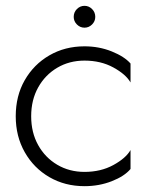

<svg xmlns="http://www.w3.org/2000/svg" viewBox="-20 -629 522 659"><path d="M233 -571Q233 -587 244 -598Q255 -609 270 -609Q285 -609 296 -598Q307 -587 307 -571Q307 -556 296 -545Q285 -534 270 -534Q255 -534 244 -545Q233 -556 233 -571ZM87 -230Q87 -174 111 -131Q135 -88 176.5 -63.5Q218 -39 270 -39Q326 -39 369 -62.5Q412 -86 428 -114V-49Q407 -24 363.5 -7Q320 10 270 10Q203 10 149.5 -21Q96 -52 65 -106.5Q34 -161 34 -230Q34 -300 65 -354Q96 -408 149.5 -439Q203 -470 270 -470Q320 -470 363.5 -452.5Q407 -435 428 -411V-346Q412 -374 369 -397.5Q326 -421 270 -421Q218 -421 176.5 -396.5Q135 -372 111 -329Q87 -286 87 -230Z"/></svg>

Font: Jost* Light
Style: Regular
Weight: 300
Version: Version 3.7